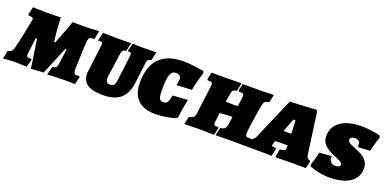

<svg xmlns="http://www.w3.org/2000/svg" viewBox="-34 -1098 3384 1691"><g transform="rotate(20 1658.0 -252.5)"><path d="M242 8 359 0C407 -118 443 -199 467 -260H479C472 -211 462 -135 458 -109C455 -84 443 -74 413 -71L394 6C401 4 515 0 563 0C602 1 637 2 653 2L669 -70C668 -72 668 -73 663 -77C658 -77 648 -76 639 -76C618 -76 610 -88 610 -123C610 -129 611 -135 611 -142C613 -208 616 -339 622 -391C626 -423 634 -429 678 -430L694 -506L687 -509C661 -507 634 -506 613 -505C591 -503 569 -503 547 -503C515 -503 482 -504 447 -504C431 -456 398 -369 364 -285H352C342 -373 336 -455 335 -507C297 -506 234 -504 198 -504C177 -504 123 -506 74 -508L57 -434L64 -427C102 -423 107 -421 107 -407C107 -393 57 -154 47 -120C39 -87 25 -73 -4 -70L-20 6C-20 5 62 0 80 0C99 0 160 2 201 3L220 -69C218 -72 216 -74 213 -76C207 -76 198 -75 194 -75C178 -75 170 -82 170 -96C170 -103 181 -191 190 -260H202C205 -235 218 -161 242 8Z M904 -167 936 -391C938 -415 950 -425 977 -428L995 -506C995 -506 913 -504 882 -504C813 -504 730 -507 730 -507L713 -431L714 -428C714 -428 729 -429 737 -429C750 -429 755 -426 755 -409C755 -403 754 -396 753 -387L724 -153C722 -142 721 -132 721 -122C722 -32 784 9 915 9C1057 9 1130 -53 1148 -186L1174 -397C1176 -413 1181 -418 1214 -429L1230 -506C1230 -506 1159 -504 1106 -504C1077 -504 1009 -507 1009 -507L990 -431L993 -428C993 -428 1001 -429 1008 -429C1019 -429 1024 -424 1024 -409C1024 -403 1023 -396 1022 -387C1022 -387 1001 -203 994 -156C988 -113 975 -99 943 -99C915 -99 902 -115 902 -148C902 -151 903 -161 904 -167Z M1403 8C1509 8 1594 -21 1594 -21L1607 -34C1615 -112 1635 -207 1635 -207L1495 -198C1482 -129 1471 -114 1435 -114C1400 -114 1390 -136 1390 -218C1390 -350 1406 -395 1457 -395C1487 -395 1505 -380 1505 -355C1505 -341 1496 -295 1496 -295L1638 -303C1656 -402 1682 -475 1682 -475L1676 -493C1676 -493 1556 -514 1487 -514C1286 -514 1185 -411 1185 -206C1185 -67 1262 8 1403 8Z M2263 -391C2269 -421 2277 -427 2316 -433L2331 -507C2331 -507 2252 -505 2205 -504H2041L2027 -441L2033 -429H2054C2073 -429 2079 -424 2079 -405C2079 -401 2079 -396 2078 -390L2067 -307C2057 -306 2044 -305 2008 -305L1953 -308L1969 -396C1973 -419 1981 -425 2014 -431L2029 -507C2029 -507 1905 -504 1854 -504H1748L1734 -441L1740 -429H1760C1778 -429 1785 -424 1785 -406C1785 -401 1785 -396 1784 -390L1751 -127C1745 -87 1734 -77 1693 -69L1678 3C1678 4 1764 0 1814 0C1848 0 1957 3 1957 3L1972 -67L1966 -76C1966 -76 1961 -74 1946 -74C1932 -74 1926 -79 1926 -99C1927 -105 1926 -110 1928 -119L1937 -194C1937 -194 2005 -201 2020 -201C2038 -201 2055 -200 2055 -200L2045 -128C2040 -90 2023 -74 1986 -73L1971 1L2117 0H2159C2215 1 2258 1 2258 1L2274 -68C2272 -72 2269 -74 2267 -78C2267 -78 2259 -76 2247 -76C2229 -76 2221 -85 2221 -110C2221 -139 2252 -342 2263 -391Z M2791 -125 2739 -502 2727 -513 2483 -500 2315 -111C2306 -91 2290 -77 2273 -72L2259 1H2369C2418 1 2496 3 2496 3L2511 -67L2504 -76H2485C2474 -76 2469 -78 2469 -85C2469 -89 2470 -94 2473 -103L2480 -129C2477 -129 2528 -132 2541 -132L2598 -131L2597 -110C2597 -105 2596 -102 2596 -99C2596 -83 2589 -80 2544 -75L2531 -3L2537 4C2537 4 2619 1 2698 1C2745 1 2816 2 2816 2L2832 -64L2826 -73C2807 -76 2795 -89 2791 -125ZM2520 -238 2567 -363H2587L2593 -239C2575 -238 2568 -238 2556 -238Z M3033 9C3205 9 3299 -57 3299 -170C3299 -264 3208 -293 3146 -318C3114 -332 3090 -344 3090 -364C3090 -382 3108 -395 3135 -395C3164 -395 3183 -380 3183 -352L3181 -336L3191 -329L3297 -336C3312 -406 3336 -472 3336 -472L3327 -491C3327 -491 3244 -513 3153 -513C2986 -513 2888 -441 2888 -327C2888 -246 2955 -213 3013 -187C3058 -169 3097 -155 3097 -130C3097 -115 3079 -105 3051 -105C3011 -105 2991 -137 2995 -175L2881 -167C2872 -120 2846 -40 2846 -40L2855 -25C2855 -25 2935 9 3033 9Z"/></g></svg>

Font: Alegreya SC Black
Style: Italic
Weight: 900
Italic angle: -7°
Designer: Juan Pablo del Peral
Foundry: Huerta Tipografica
Version: Version 2.007;PS 002.007;hotconv 1.0.88;makeotf.lib2.5.64775